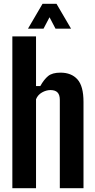

<svg xmlns="http://www.w3.org/2000/svg" viewBox="-20 -992 503 1012"><path d="M45.1 0V-800H169.9V-538.5H192.5Q211.6 -572.9 233.5 -591Q255.3 -609.1 298.6 -609.1Q356.4 -609.1 388.2 -573.6Q420.1 -538.1 420.1 -455.2V0H295.3V-465.6Q295.3 -492.5 283 -504.9Q270.7 -517.3 246.1 -517.3Q223.6 -517.3 201.4 -504.7Q179.2 -492.1 169.9 -468.9V0ZM127.5 -840.9 204.3 -972.1H277.7L354.5 -840.9H272.6L241.1 -901.1L209.4 -840.9Z"/></svg>

Font: Big Shoulders Display SC Thin
Style: Regular
Weight: 100
Designer: Patric King
Foundry: XO Type Co
Version: Version 2.002